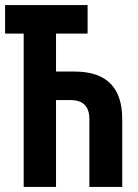

<svg xmlns="http://www.w3.org/2000/svg" viewBox="-20 -734 540 754"><path d="M200 0V-341H257Q331 -341 331 -266V0H460V-266Q460 -453 273 -453H200V-602H324V-714H0V-602H73V0Z"/></svg>

Font: Noto Sans Mono UI Condensed
Style: Bold
Weight: 700
Width: 3
Designer: Monotype Design team
Foundry: Monotype Imaging Inc.
Version: 1.000